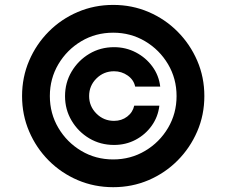

<svg xmlns="http://www.w3.org/2000/svg" viewBox="-20 -759 931 790"><path d="M445.8 11.2Q368.2 11.2 300 -17.8Q231.9 -46.9 180.4 -98.6Q128.9 -150.4 99.9 -218.3Q70.8 -286.1 70.8 -363.8Q70.8 -441.4 99.9 -509.3Q128.9 -577.1 180.4 -628.9Q231.9 -680.7 300 -709.7Q368.2 -738.8 445.8 -738.8Q523.4 -738.8 591.3 -709.7Q659.2 -680.7 710.7 -628.9Q762.2 -577.1 791.5 -509.3Q820.8 -441.4 820.8 -363.8Q820.8 -286.1 791.5 -218.3Q762.2 -150.4 710.7 -98.6Q659.2 -46.9 591.3 -17.8Q523.4 11.2 445.8 11.2ZM445.8 -103Q517.6 -103 576.9 -138.2Q636.2 -173.3 671.4 -232.7Q706.5 -292 706.5 -363.8Q706.5 -435.5 671.4 -494.9Q636.2 -554.2 576.9 -589.4Q517.6 -624.5 445.8 -624.5Q373.5 -624.5 314.5 -589.4Q255.4 -554.2 220.2 -494.9Q185.1 -435.5 185.1 -363.8Q185.1 -292 220.2 -232.7Q255.4 -173.3 314.5 -138.2Q373.5 -103 445.8 -103ZM247.6 -363.3Q247.6 -418.9 274.7 -464.6Q301.8 -510.3 347.4 -537.6Q393.1 -564.9 449.2 -564.9Q497.6 -564.9 538.8 -543.5Q580.1 -522 606.9 -485.4Q633.8 -448.7 639.2 -402.8H536.1Q530.3 -430.7 505.4 -448.2Q480.5 -465.8 449.2 -465.8Q406.7 -465.8 376.7 -436Q346.7 -406.2 346.7 -363.8Q346.7 -321.8 376.7 -291.7Q406.7 -261.7 449.2 -261.7Q480.5 -261.7 503.4 -279.3Q526.4 -296.9 532.2 -324.2H635.7Q630.4 -278.3 604.2 -241.7Q578.1 -205.1 537.8 -183.8Q497.6 -162.6 449.2 -162.6Q393.1 -162.6 347.4 -189.7Q301.8 -216.8 274.7 -262.5Q247.6 -308.1 247.6 -363.3Z"/></svg>

Font: Inter Display
Style: Bold
Weight: 700
Designer: Rasmus Andersson
Foundry: rsms
Version: Version 4.001;git-9221beed3